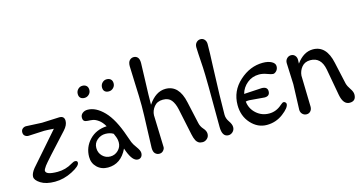

<svg xmlns="http://www.w3.org/2000/svg" viewBox="-78 -1097 2750 1451"><g transform="rotate(-15 1297.0 -372.0)"><path d="M223 -387 99 -381Q83 -381 71.5 -390.5Q60 -400 60 -418Q60 -436 72 -446Q84 -456 99 -456L223 -450L360 -456Q399 -456 399 -418Q399 -385 367 -350Q186 -154 168 -128.5Q150 -103 150 -94Q150 -61 242 -61Q305 -61 359 -94Q377 -105 388 -105Q407 -105 407 -89Q407 -63 340 -28.5Q273 6 203.5 6Q134 6 93 -20Q52 -46 52 -72.5Q52 -99 80 -134Q88 -144 175.5 -243Q263 -342 298 -383Q248 -387 223 -387Z M852 6Q811 6 779 -79L771 -101Q720 6 618 6Q567 6 533.5 -26.5Q500 -59 500 -108Q500 -184 552 -239Q604 -294 688 -298Q668 -333 643.5 -350.5Q619 -368 599 -371Q579 -374 561.5 -374.5Q544 -375 534 -382Q524 -389 524 -409.5Q524 -430 540.5 -443Q557 -456 580 -456Q645 -456 708 -391Q771 -326 818 -187L837 -134Q844 -116 866.5 -85.5Q889 -55 889 -36Q889 -17 879 -5.5Q869 6 852 6ZM745 -156Q745 -181 736 -202.5Q727 -224 725 -229Q699 -245 663 -245Q627 -245 598.5 -221Q570 -197 570 -159Q570 -121 595.5 -95.5Q621 -70 657 -70Q693 -70 719 -95.5Q745 -121 745 -156ZM773 -548Q753 -548 741.5 -558.5Q730 -569 730 -590Q730 -611 744.5 -626Q759 -641 779 -641Q799 -641 811 -630Q823 -619 823 -598Q823 -577 808 -562.5Q793 -548 773 -548ZM583 -548Q563 -548 551.5 -558.5Q540 -569 540 -590Q540 -611 554.5 -626Q569 -641 589 -641Q609 -641 621 -630Q633 -619 633 -598Q633 -577 618 -562.5Q603 -548 583 -548Z M1308 -22Q1297 -43 1291 -73L1247 -282Q1237 -328 1215.5 -355Q1194 -382 1149.5 -382Q1105 -382 1080.5 -351.5Q1056 -321 1055 -285Q1063 -48 1063 -34.5Q1063 -21 1051 -7.5Q1039 6 1020 6Q1001 6 987.5 -7.5Q974 -21 974 -52Q974 -83 979 -199.5Q984 -316 984 -380Q984 -444 979 -552Q974 -660 974 -691Q974 -722 987.5 -736Q1001 -750 1020 -750Q1039 -750 1051 -736.5Q1063 -723 1063 -692.5Q1063 -662 1058.5 -550.5Q1054 -439 1054 -368Q1113 -456 1190 -456Q1295 -456 1325 -315L1363 -143Q1369 -114 1389.5 -91.5Q1410 -69 1410 -46Q1410 -23 1394 -8.5Q1378 6 1359 6Q1340 6 1328 -1Q1316 -8 1308 -22Z M1511 -73Q1511 -462 1506 -538Q1497 -676 1497 -699Q1497 -722 1510.5 -736Q1524 -750 1543 -750Q1562 -750 1574 -736Q1586 -722 1586 -701Q1586 -638 1581 -530Q1571 -276 1571 -152Q1571 -122 1590.5 -94.5Q1610 -67 1610 -45Q1610 -23 1595 -8.5Q1580 6 1561 6Q1511 6 1511 -73Z M1898 -199 1779 -209Q1762 -209 1752 -206Q1758 -149 1800.5 -111Q1843 -73 1901 -73Q1957 -73 2002 -114Q2018 -128 2026 -128Q2034 -128 2040 -122Q2046 -116 2046 -109Q2046 -80 1989.5 -37Q1933 6 1861.5 6Q1790 6 1737.5 -52Q1685 -110 1685 -196Q1685 -306 1768 -381Q1851 -456 1951 -456Q1993 -456 2019.5 -441.5Q2046 -427 2046 -404.5Q2046 -382 2032.5 -368Q2019 -354 2006 -354Q1993 -354 1961.5 -366Q1930 -378 1901 -378Q1847 -378 1807.5 -345.5Q1768 -313 1755 -265L1893 -273Q1939 -273 1939 -237Q1939 -199 1898 -199Z M2209 -286 2215 -42Q2215 -21 2203 -7.5Q2191 6 2172 6Q2153 6 2139.5 -7.5Q2126 -21 2126 -42L2133 -240Q2133 -240 2126 -407Q2126 -428 2139.5 -442Q2153 -456 2172 -456Q2191 -456 2203 -442.5Q2215 -429 2215 -409Q2215 -389 2214 -379Q2270 -456 2343 -456Q2448 -456 2478 -315L2516 -143Q2522 -120 2540.5 -93.5Q2559 -67 2559 -46Q2559 6 2509 6Q2459 6 2444 -73L2406 -282Q2387 -382 2303 -382Q2260 -382 2236 -353Q2212 -324 2209 -286Z"/></g></svg>

Font: Macondo
Style: Regular
Weight: 400
Version: Version 2.001